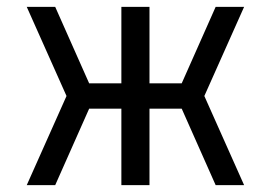

<svg xmlns="http://www.w3.org/2000/svg" viewBox="-20 -540 790 560"><path d="M58 0 174 -260 58 -520H141L240 -297H334V-520H416V-297H510L609 -520H692L576 -260L692 0H609L510 -223H416V0H334V-223H240L141 0Z"/></svg>

Font: Zed Sans Extended
Style: Regular
Weight: 400
Width: 7
Designer: Belleve Invis
Foundry: Belleve Invis
Version: Version 1.0.0; ttfautohint (v1.8.4)